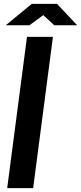

<svg xmlns="http://www.w3.org/2000/svg" viewBox="-20 -970 418 990"><path d="M131.8 -839.8H9.8L144 -950.2H273.9L377.9 -839.8H259.8L203.1 -892.1ZM252.9 -779.8 150.9 0H17.1L119.1 -779.8Z"/></svg>

Font: Cooper Hewitt
Style: Semibold Italic
Weight: 710
Designer: Village Type and Design LLC
Foundry: Cooper Hewitt Smithsonian Design Museum
Version: 1.000